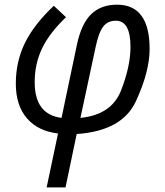

<svg xmlns="http://www.w3.org/2000/svg" viewBox="-20 -564 710 824"><path d="M540 -362.8Q540 -475.1 477.1 -475.1Q442.4 -475.1 422.9 -449.7Q403.3 -424.3 390.1 -360.8L325.2 -58.1Q458.5 -71.3 499.3 -175.3Q540 -279.3 540 -362.8ZM482.4 -543.9Q622.1 -543.9 622.1 -353.5Q622.1 -256.8 563.2 -129.4Q504.4 -2 309.1 11.2L261.2 240.2H180.2L229 8.8Q143.6 -1 95.7 -56.2Q47.9 -111.3 47.9 -205.1Q47.9 -298.8 86.4 -378.4Q125 -458 210.9 -539.1L263.2 -490.2Q191.9 -421.9 160.4 -356Q128.9 -290 128.9 -210.9Q128.9 -72.8 244.1 -58.1L310.1 -372.1Q329.1 -461.9 371.1 -502.9Q413.1 -543.9 482.4 -543.9Z"/></svg>

Font: OpenSans-Italic
Style: Italic
Weight: 400
Italic angle: -12°
Foundry: Ascender Corporation
Version: Version 1.10